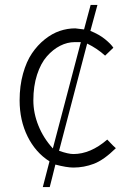

<svg xmlns="http://www.w3.org/2000/svg" viewBox="-20 -672 534 784"><path d="M350.1 -651.9H377.9L349.1 -545.9Q385.3 -531.2 409.2 -511.7Q433.1 -492.2 442.9 -477.1Q439 -473.6 426 -460.9Q413.1 -448.2 409.2 -444.8Q377 -474.1 335.9 -494.1L221.2 -56.2Q258.8 -43 279.8 -43Q349.6 -43 418 -102.1Q423.3 -96.7 429.9 -89.6Q436.5 -82.5 441.7 -77.4Q446.8 -72.3 453.1 -66.9Q403.8 -18.6 363.3 -3.2Q322.8 12.2 279.8 12.2Q252.4 12.2 206.1 0Q202.6 15.6 193.6 50.5Q184.6 85.4 183.1 91.8H154.8L182.1 -13.2Q125 -49.3 92.5 -115Q60.1 -180.7 60.1 -262.2Q60.1 -321.3 74 -371.1Q87.9 -420.9 110.6 -454.3Q133.3 -487.8 163.1 -511.5Q192.9 -535.2 224.1 -545.7Q255.4 -556.2 287.1 -556.2Q291.5 -556.2 323.2 -551.8Q327.1 -568.4 337.2 -604Q347.2 -639.6 350.1 -651.9ZM116.2 -262.2Q116.2 -210 137 -158.7Q157.7 -107.4 195.8 -65.9L310.1 -500H285.2Q254.9 -500 225.6 -485.1Q196.3 -470.2 171.4 -441.9Q146.5 -413.6 131.3 -366.9Q116.2 -320.3 116.2 -262.2Z"/></svg>

Font: Junction Light
Style: Regular
Weight: 300
Designer: Caroline Hadilaksono
Foundry: Caroline Hadilaksono
Version: Version 1.002